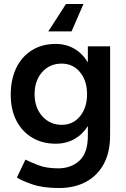

<svg xmlns="http://www.w3.org/2000/svg" viewBox="-20 -733 636 966"><path d="M400 -713 340 -575H223L312 -713ZM260 -10Q192 -10 141 -41Q90 -72 62 -127Q34 -182 34 -256Q34 -334 62 -391.5Q90 -449 141 -480.5Q192 -512 260 -512Q313 -512 354.5 -487.5Q396 -463 422 -419V-500H534V-52Q534 34 501.5 93Q469 152 411.5 182.5Q354 213 277 213Q196 213 142.5 194.5Q89 176 65 160L108 70Q129 81 171 97.5Q213 114 273 114Q338 114 380 75Q422 36 422 -49V-99Q396 -57 354.5 -33.5Q313 -10 260 -10ZM291 -105Q348 -105 383 -148.5Q418 -192 418 -259Q418 -327 382.5 -370Q347 -413 290 -413Q230 -413 192 -370Q154 -327 154 -259Q154 -192 192.5 -148.5Q231 -105 291 -105Z"/></svg>

Font: Figtree SemiBold
Style: Regular
Weight: 600
Designer: Erik Kennedy
Foundry: Erik Kennedy
Version: Version 2.001; ttfautohint (v1.8.4.7-5d5b);gftools[0.9.27]